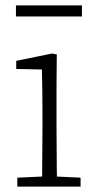

<svg xmlns="http://www.w3.org/2000/svg" viewBox="-20 -690 363 710"><path d="M44 0V-33L154 -38H172L278 -33V0ZM135 0Q136 -30 136 -67Q136 -104 136.5 -143Q137 -182 137 -215V-266Q137 -311 136.5 -352.5Q136 -394 135 -433L40 -435V-465L172 -492L190 -489L189 -375V-215Q189 -182 189.5 -143Q190 -104 190 -67Q190 -30 191 0ZM39 -629V-670H283V-629Z"/></svg>

Font: Source Serif 4 Light
Style: Regular
Weight: 300
Designer: Frank Grießhammer
Foundry: Adobe Systems Incorporated
Version: Version 4.004;hotconv 1.0.116;makeotfexe 2.5.65601